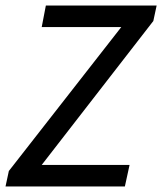

<svg xmlns="http://www.w3.org/2000/svg" viewBox="-22 -675 587 695"><path d="M-2 0 10 -56 417 -577H129L144 -655H545L533 -599L129 -78H447L430 0Z"/></svg>

Font: Source Sans 3 Medium
Style: Italic
Weight: 500
Italic angle: -11°
Designer: Paul D. Hunt
Foundry: Adobe
Version: Version 3.052;hotconv 1.1.0;makeotfexe 2.6.0